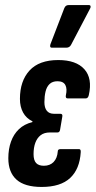

<svg xmlns="http://www.w3.org/2000/svg" viewBox="-20 -735 379 761"><path d="M145 6Q78 6 45.5 -23Q13 -52 13 -108Q13 -144 23.5 -173.5Q34 -203 55 -223Q76 -243 108 -251L109 -254Q84 -266 71.5 -289Q59 -312 59 -343Q59 -414 97 -455.5Q135 -497 211 -497Q282 -497 314.5 -460.5Q347 -424 332 -358Q329 -345 320 -345H248Q239 -345 241 -357Q247 -383 239 -398Q231 -413 208 -413Q188 -413 176.5 -402Q165 -391 160.5 -372Q156 -353 156 -330Q156 -308 165.5 -296Q175 -284 194 -284H219Q229 -284 227 -273L218 -220Q216 -210 208 -210H178Q155 -210 141 -199Q127 -188 120 -169Q113 -150 113 -124Q113 -100 123 -89Q133 -78 154 -78Q178 -78 192.5 -93Q207 -108 209 -135Q209 -144 220 -144H293Q301 -144 300 -132Q296 -65 258 -29.5Q220 6 145 6ZM186 -546Q180 -546 179 -550Q178 -554 180 -560L235 -703Q238 -710 242.5 -712.5Q247 -715 253 -715H331Q338 -715 339 -710.5Q340 -706 337 -701L262 -558Q256 -546 243 -546Z"/></svg>

Font: Sofia Sans Extra Condensed
Style: Bold Italic
Weight: 700
Italic angle: -9°
Designer: Botio Nikoltchev, Ani Petrova
Foundry: lettersoup
Version: Version 4.101